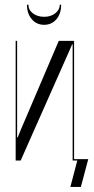

<svg xmlns="http://www.w3.org/2000/svg" viewBox="-20 -664 387 794"><path d="M223 -495 65.2 -125.5 53.4 -96.2H50.8V-126.2V-495H44.8V0H65.4L265.5 -451.1L278.4 -480.8H280.4V-450.8V0H286.4V-495ZM314.4 109 345 -6H281.4V0H299.6L271 109ZM227.2 -644.5H232.9Q232.9 -607.4 213.3 -584.4Q193.8 -561.4 162.5 -561.4Q131.3 -561.4 111.4 -584.6Q91.5 -607.9 91.5 -644.5H97.5Q97.5 -622.9 116.2 -608.7Q135 -594.5 162.8 -594.5Q189.8 -594.5 208.5 -609Q227.2 -623.5 227.2 -644.5Z"/></svg>

Font: Moniqa Black
Style: Regular
Weight: 900
Designer: Rajesh Rajput
Foundry: Rajesh Rajput
Version: Version 1.000